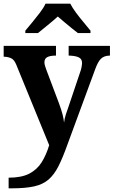

<svg xmlns="http://www.w3.org/2000/svg" viewBox="-20 -786 619 1046"><path d="M27 182Q97 182 139.5 160Q182 138 207 98Q232 58 248 5L68 -435Q57 -461 41 -468.5Q25 -476 4 -477H0V-536H285V-483H282Q254 -483 238 -475Q222 -467 222 -446Q222 -438 225.5 -426.5Q229 -415 232 -407L301 -224Q315 -186 321 -162Q327 -138 329 -118Q331 -139 339.5 -165Q348 -191 351 -198L417 -394Q421 -404 424 -419Q427 -434 427 -443Q427 -465 409 -473.5Q391 -482 358 -483H354V-536H579V-483H575Q547 -482 530.5 -466.5Q514 -451 499 -410L348 0Q322 73 298.5 119.5Q275 166 244 192.5Q213 219 165.5 229.5Q118 240 44 240H27ZM118 -619Q134 -638 155.5 -664Q177 -690 197.5 -717Q218 -744 228 -766H363Q374 -744 394 -717Q414 -690 436 -664Q458 -638 473 -619V-606H404Q390 -617 370 -633Q350 -649 330 -666Q310 -683 295 -696Q273 -676 240.5 -649.5Q208 -623 187 -606H118Z"/></svg>

Font: Noto Serif Yezidi
Style: Bold
Weight: 700
Designer: Dalton Maag Ltd
Foundry: Dalton Maag Ltd
Version: Version 1.001; ttfautohint (v1.8.4.7-5d5b)